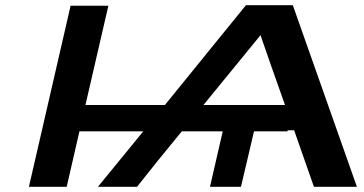

<svg xmlns="http://www.w3.org/2000/svg" viewBox="-20 -717 1398 737"><path d="M91 0 251 -695H396L308 -314H613L924 -697H1104L1350 0H1185L1109 -217H1084V-213H955L905 0H786L835 -213H678Q583 -98 506 0H356L530 -213H285L236 0ZM761 -314H1074Q1012 -488 980 -582Z"/></svg>

Font: Coval
Style: ExtraBold Italic
Weight: 800
Foundry: Context Ltd
Version: Version 001.000